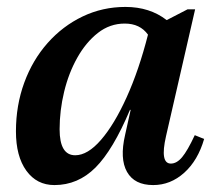

<svg xmlns="http://www.w3.org/2000/svg" viewBox="-20 -521 632 554"><path d="M137 13Q86 13 56 -28.5Q26 -70 26 -142Q26 -217 50 -282.5Q74 -348 117.5 -397Q161 -446 218.5 -473.5Q276 -501 342 -501Q412 -501 461 -463L521 -494H543L459 -128Q441 -49 473 -49Q490 -49 505.5 -67.5Q521 -86 542 -131L569 -120Q551 -58 511.5 -22.5Q472 13 422 13Q368 13 346.5 -25Q325 -63 341 -132L357 -204H355Q306 -88 255.5 -37.5Q205 13 137 13ZM152 -148Q152 -73 197 -73Q233 -73 271.5 -117.5Q310 -162 345.5 -240.5Q381 -319 407 -421Q384 -453 340 -453Q297 -453 262.5 -426Q228 -399 203 -354.5Q178 -310 165 -256Q152 -202 152 -148Z"/></svg>

Font: Platypi Medium
Style: Italic
Weight: 500
Italic angle: -13°
Designer: David Sargent
Foundry: Bolt Cutter Type
Version: Version 1.200; ttfautohint (v1.8.4.7-5d5b)